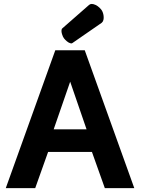

<svg xmlns="http://www.w3.org/2000/svg" viewBox="-20 -970 734 990"><path d="M341.8 -548.8 426.3 -303.2H256.8ZM417 -710.9H265.1L9.8 0H161.6L228 -186.5H454.1L520.5 0H672.4ZM354 -748.5 504.4 -852.5C508.8 -856 511.7 -860.8 513.2 -867.2C514.2 -871.1 514.6 -875.5 514.6 -879.9C514.6 -885.3 514.2 -890.6 512.7 -896.5C510.3 -907.2 506.3 -915.5 501 -921.9C496.6 -927.2 490.7 -933.1 483.9 -938C477.1 -942.9 469.7 -946.3 462.9 -948.2C459.5 -949.2 456.5 -949.7 453.6 -949.7C448.2 -949.7 443.4 -948.2 439.5 -944.8L301.8 -824.2C299.8 -822.8 298.3 -820.3 297.9 -817.9C297.4 -815.4 296.9 -813 296.9 -810.5C296.9 -805.7 297.9 -800.3 299.8 -793.9C302.7 -784.2 306.2 -776.9 310.1 -772C314 -767.1 318.8 -762.2 325.2 -756.8C331.5 -751.5 337.4 -748.5 342.8 -747.1C344.7 -746.6 346.2 -746.1 347.7 -746.1C350.1 -746.1 352.1 -747.1 354 -748.5Z"/></svg>

Font: Tuffy
Style: Bold
Weight: 700
Designer: Thatcher Ulrich, Karoly Barta, Michael Everson
Version: Version 001.270